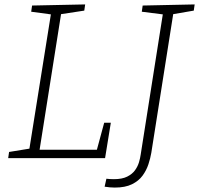

<svg xmlns="http://www.w3.org/2000/svg" viewBox="-20 -715 900 868"><path d="M451 -160H481L455 0H17L21 -28L113 -43L210 -650L121 -662L125 -690L365 -695L361 -667L256 -651L159 -38H418ZM625 -690 860 -695 856 -667 763 -651 664 -24Q660 0 651 27.5Q642 55 624.5 79Q607 103 576.5 118Q546 133 499 133Q478 133 453 129L461 93Q469 94 477 94.5Q485 95 495 95Q532 95 555 83.5Q578 72 590.5 54.5Q603 37 608.5 18Q614 -1 616 -16L716 -650L621 -662Z"/></svg>

Font: Bitter Light
Style: Italic
Weight: 300
Italic angle: -9°
Designer: Sol Matas, and Bitter project Authors
Foundry: Sol Matas
Version: Version 2.001